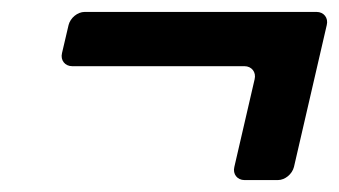

<svg xmlns="http://www.w3.org/2000/svg" viewBox="-20 -302 569 322"><path d="M101 -191H390C402 -191 410 -181 407 -169L373 -22C370 -10 378 0 390 0H446C458 0 470 -10 473 -22L528 -260C531 -272 523 -282 511 -282H122C110 -282 98 -272 95 -260L84 -213C81 -201 89 -191 101 -191Z"/></svg>

Font: DIN Rundschrift
Style: EngKursiv
Weight: 400
Width: 3
Version: Version 1.027